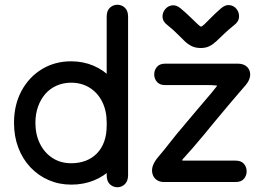

<svg xmlns="http://www.w3.org/2000/svg" viewBox="-20 -766 1098 808"><path d="M519 -696Q519 -721 505.5 -733.5Q492 -746 474 -746Q456 -746 442.5 -733.5Q429 -721 429 -696Q429 -674 429 -655.5Q429 -637 429 -619.5Q429 -602 429 -584Q429 -545 429 -515Q429 -485 429 -457.5Q429 -430 429 -399Q429 -368 429 -329Q429 -290 429 -237Q429 -200 418.5 -170.5Q408 -141 388 -120.5Q368 -100 340.5 -89.5Q313 -79 280 -79Q235 -79 201 -101Q167 -123 148 -161.5Q129 -200 129 -249Q129 -286 140 -317Q151 -348 170.5 -370.5Q190 -393 218 -405.5Q246 -418 279 -418Q323 -418 357 -397Q391 -376 410 -338Q429 -300 429 -251Q429 -236 429 -211.5Q429 -187 429 -163.5Q429 -140 429 -129Q429 -107 429 -82.5Q429 -58 429 -29Q429 -3 442.5 9.5Q456 22 474 22Q492 22 505.5 9Q519 -4 519 -29Q519 -56 519 -79Q519 -102 519 -129Q519 -155 519 -186Q519 -217 519 -251Q519 -308 500.5 -355Q482 -402 449.5 -436.5Q417 -471 373.5 -489.5Q330 -508 279 -508Q211 -508 156.5 -475Q102 -442 70.5 -383.5Q39 -325 39 -249Q39 -192 57 -144.5Q75 -97 108 -62Q141 -27 185 -8Q229 11 280 11Q331 11 374.5 -6.5Q418 -24 450.5 -56.5Q483 -89 501 -134.5Q519 -180 519 -237Q519 -294 519 -334.5Q519 -375 519 -410.5Q519 -446 519 -486.5Q519 -527 519 -584Q519 -609 519 -626Q519 -643 519 -659Q519 -675 519 -696ZM674 -498Q652 -498 640.5 -484.5Q629 -471 629 -453Q629 -435 640.5 -421.5Q652 -408 674 -408Q704 -408 729 -408Q754 -408 783 -408Q812 -408 855 -408Q887 -408 911 -402.5Q935 -397 953 -392Q971 -387 985.5 -389.5Q1000 -392 1014 -408Q1025 -421 1029.5 -434Q1034 -447 1032.5 -458.5Q1031 -470 1024.5 -479Q1018 -488 1007 -493Q996 -498 981 -498Q962 -498 952 -490.5Q942 -483 933.5 -468Q925 -453 911 -430Q897 -407 870 -375Q834 -333 810 -304.5Q786 -276 769.5 -256.5Q753 -237 739 -220Q725 -204 708.5 -183Q692 -162 674.5 -140Q657 -118 639 -97Q629 -84 624 -70.5Q619 -57 620 -44.5Q621 -32 627 -22Q633 -12 644 -6Q655 0 670 0Q689 0 710 0Q731 0 752 0Q773 0 792.5 0Q812 0 828 0Q849 0 870.5 0Q892 0 916.5 0Q941 0 972 0Q995 0 1006.5 -13.5Q1018 -27 1018 -45Q1018 -63 1006.5 -76.5Q995 -90 972 -90Q942 -90 922 -90Q902 -90 885 -90Q868 -90 844 -90Q826 -90 815.5 -90Q805 -90 797.5 -90Q790 -90 783.5 -90Q777 -90 767 -90Q759 -90 754.5 -90Q750 -90 748 -90.5Q746 -91 746.5 -92.5Q747 -94 750 -97.5Q753 -101 758 -106Q764 -113 768.5 -118Q773 -123 778 -128.5Q783 -134 790 -142Q797 -150 807 -162Q821 -178 840.5 -201.5Q860 -225 879 -248.5Q898 -272 912 -288Q926 -305 942.5 -324.5Q959 -344 977.5 -365.5Q996 -387 1014 -408Q1025 -421 1029.5 -434Q1034 -447 1032.5 -458.5Q1031 -470 1024.5 -479Q1018 -488 1007 -493Q996 -498 981 -498Q956 -498 936.5 -498Q917 -498 897.5 -498Q878 -498 852 -498Q826 -498 796 -498Q766 -498 735 -498Q704 -498 674 -498ZM965 -660Q985 -675 986 -694Q987 -713 976 -727.5Q965 -742 946.5 -744.5Q928 -747 909 -730Q884 -708 867 -690.5Q850 -673 840 -663.5Q830 -654 825 -654Q822 -655 811 -665Q800 -675 782.5 -692.5Q765 -710 741 -730Q722 -746 704 -743.5Q686 -741 674.5 -726.5Q663 -712 664 -693.5Q665 -675 685 -660Q710 -640 727 -622.5Q744 -605 758 -592Q772 -579 787.5 -571.5Q803 -564 825 -564Q846 -564 861 -571.5Q876 -579 890 -592Q904 -605 922 -622.5Q940 -640 965 -660Z"/></svg>

Font: Tilt Neon
Style: Regular
Weight: 400
Designer: Andy Clymer
Foundry: Andy Clymer
Version: Version 1.000